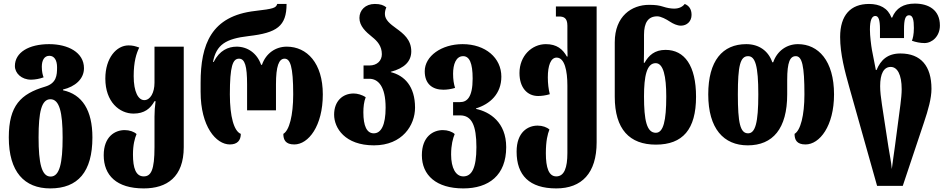

<svg xmlns="http://www.w3.org/2000/svg" viewBox="-20 -796 5258 1070"><path d="M260 254C414 254 495 162 495 -30C495 -182 438 -270 331 -293V-297C398 -313 448 -355 448 -416C448 -504 359 -550 254 -550C141 -550 63 -504 63 -428C63 -388 100 -352 153 -352C175 -352 202 -357 223 -365C218 -377 213 -397 213 -424C213 -460 227 -485 255 -485C283 -485 298 -460 298 -421C298 -376 295 -332 231 -313C96 -273 29 -208 29 -30C29 162 116 254 260 254ZM262 188C212 188 195 114 195 -30C195 -171 211 -243 261 -243C311 -243 329 -171 329 -30C329 114 312 188 262 188Z M781 254C910 254 1004 191 1004 24V-536H841V-335C841 -280 818 -238 784 -238C751 -238 725 -283 725 -372C725 -452 740 -499 756 -531C733 -539 720 -543 696 -543C630 -543 567 -474 567 -358C567 -228 646 -163 724 -163C785 -163 818 -191 841 -232H847C843 -203 841 -175 841 -146V24C841 151 822 187 781 187C737 187 721 141 721 65C721 11 731 -25 741 -49C727 -62 702 -71 675 -71C621 -71 558 -35 558 69C558 181 629 254 781 254Z M1261 9C1303 9 1322 -14 1322 -50C1284 -65 1261 -146 1261 -270C1261 -427 1277 -469 1312 -469C1345 -469 1357 -427 1357 -326V-181H1518V-326C1518 -427 1534 -469 1566 -469C1597 -469 1614 -427 1614 -270C1614 -152 1592 -69 1559 -50C1559 -17 1571 9 1620 9C1699 9 1779 -94 1779 -270C1779 -444 1691 -536 1578 -536C1516 -536 1462 -499 1440 -435H1435C1413 -499 1360 -536 1299 -536C1252 -536 1203 -515 1171 -451H1167C1186 -547 1237 -580 1366 -595C1523 -613 1577 -650 1577 -774H1525C1518 -752 1506 -747 1402 -735C1157 -707 1098 -549 1098 -335V-284C1098 -91 1184 9 1261 9Z M2064 14C2223 14 2293 -99 2293 -196C2293 -315 2234 -375 2158 -394V-396C2234 -416 2272 -454 2272 -510C2272 -575 2228 -609 2188 -638C2155 -662 2125 -685 2125 -718C2125 -730 2127 -741 2133 -755C2118 -767 2100 -774 2069 -774C2016 -774 1983 -739 1983 -696C1983 -651 2018 -619 2054 -590C2083 -567 2108 -539 2108 -494C2108 -459 2083 -431 2038 -431H2006V-357H2038C2086 -357 2129 -317 2129 -196C2129 -99 2104 -53 2063 -53C2024 -53 2005 -94 2005 -170C2005 -199 2008 -229 2018 -254C1998 -268 1971 -275 1951 -275C1889 -275 1842 -232 1842 -157C1842 -83 1902 14 2064 14Z M2562 254C2704 254 2801 181 2801 24C2801 -115 2709 -173 2633 -189V-192C2711 -216 2774 -273 2774 -369C2774 -473 2686 -550 2558 -550C2440 -550 2347 -483 2347 -399C2347 -328 2390 -296 2451 -296C2470 -296 2493 -299 2516 -306C2509 -329 2505 -352 2505 -385C2505 -437 2521 -483 2561 -483C2596 -483 2614 -445 2614 -358C2614 -253 2582 -227 2544 -227H2505V-153H2544C2609 -153 2635 -97 2635 24C2635 141 2609 187 2562 187C2520 187 2494 141 2494 65C2494 11 2504 -25 2514 -49C2500 -62 2475 -71 2448 -71C2394 -71 2331 -35 2331 69C2331 181 2412 254 2562 254Z M3080 254C3222 254 3305 169 3305 -3V-760H3078V-704H3095C3121 -704 3142 -697 3142 -653V-588C3142 -549 3142 -511 3143 -481H3139C3116 -522 3083 -550 3022 -550C2944 -550 2875 -485 2875 -389C2875 -308 2918 -261 2979 -261C2998 -261 3021 -264 3044 -271C3037 -298 3033 -330 3033 -365C3033 -430 3049 -475 3082 -475C3127 -475 3142 -401 3142 -319V57C3142 138 3125 187 3080 187C3038 187 3022 138 3022 58C3022 -11 3032 -50 3042 -74C3028 -87 3003 -96 2976 -96C2922 -96 2859 -60 2859 49C2859 181 2930 254 3080 254Z M3635 10C3785 10 3859 -75 3859 -257C3859 -430 3795 -518 3689 -518C3628 -518 3595 -487 3572 -446H3568C3569 -476 3569 -519 3569 -558V-602C3569 -670 3592 -705 3643 -705C3663 -705 3693 -689 3714 -675C3731 -664 3753 -653 3775 -653C3807 -653 3834 -676 3834 -713C3834 -747 3818 -765 3796 -774C3784 -758 3764 -748 3737 -748C3718 -748 3696 -752 3675 -759C3653 -766 3633 -769 3597 -769C3501 -769 3406 -707 3406 -560V-257C3406 -75 3489 10 3635 10ZM3635 -56C3584 -56 3569 -126 3569 -259C3569 -371 3584 -444 3634 -444C3677 -444 3693 -371 3693 -258C3693 -123 3677 -56 3635 -56Z M4147 14C4287 14 4367 -79 4367 -270V-350C4367 -451 4383 -483 4415 -483C4450 -483 4463 -429 4463 -270C4463 -152 4441 -69 4408 -50C4408 -17 4420 9 4469 9C4548 9 4628 -94 4628 -270C4628 -458 4540 -550 4427 -550C4365 -550 4311 -513 4289 -449H4284C4262 -513 4209 -550 4139 -550C4006 -550 3927 -457 3927 -270C3927 -79 4013 14 4147 14ZM4149 -53C4105 -53 4092 -111 4092 -270C4092 -429 4105 -483 4149 -483C4189 -483 4206 -429 4206 -270C4206 -111 4189 -53 4149 -53Z M4868 240H5011L5129 -113C5153 -184 5171 -248 5171 -301C5171 -428 5112 -498 4998 -498C4927 -498 4888 -462 4865 -406H4861L4839 -519C4835 -542 4828 -596 4828 -631C4828 -684 4839 -707 4858 -707C4876 -707 4884 -686 4884 -633V-584H5018V-633C5018 -686 5025 -711 5046 -711C5067 -711 5073 -686 5073 -640C5073 -603 5067 -581 5062 -569C5083 -561 5110 -556 5132 -556C5175 -556 5218 -594 5218 -654C5218 -740 5156 -776 5078 -776C5016 -776 4973 -751 4952 -698H4948C4928 -751 4883 -774 4823 -774C4721 -774 4662 -712 4662 -590C4662 -494 4689 -396 4713 -310ZM4950 146C4947 105 4937 64 4931 22L4895 -213C4889 -252 4885 -287 4885 -316C4885 -385 4905 -423 4944 -423C4981 -423 5005 -380 5005 -299C5005 -274 5002 -245 4998 -213L4967 22C4963 52 4955 105 4950 146Z"/></svg>

Font: Noto Serif Georgian ExtraCondensed Black
Style: Regular
Weight: 900
Width: 2
Designer: Monotype Design Team, Akaki Razmadze
Foundry: Google LLC
Version: Version 2.003